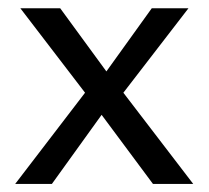

<svg xmlns="http://www.w3.org/2000/svg" viewBox="-20 -455 516 475"><path d="M358.4 0 231.4 -170.9 108.4 0H17.6L190.4 -225.6L30.3 -434.6H128.9L243.2 -278.3L355.5 -434.6H446.3L285.2 -225.6L458 0Z"/></svg>

Font: Myanmar PaOh One
Style: Regular
Weight: 400
Designer: Debbi Hosken
Foundry: SIL
Version: Version 2.8